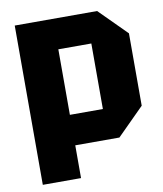

<svg xmlns="http://www.w3.org/2000/svg" viewBox="-80 -765 706 831"><g transform="rotate(-10 273.0 -350.0)"><path d="M209 -278H354V-566H209ZM522 -581V-263L403 -144H209V0H41V-700H403Z"/></g></svg>

Font: Tektur SemiCondensed
Style: Bold
Weight: 700
Width: 4
Designer: Adam Jagosz
Foundry: Adam Jagosz
Version: Version 1.005;gftools[0.9.30]